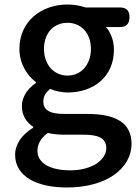

<svg xmlns="http://www.w3.org/2000/svg" viewBox="-20 -584 618 851"><path d="M486 191C535 156 563 108 563 54C563 -39 495 -79 366 -79H264C194 -79 172 -101 172 -133C172 -160 185 -175 202 -190C226 -180 255 -174 279 -174C394 -174 485 -243 485 -364C485 -405 470 -441 450 -464H511C540 -464 554 -479 554 -508C554 -537 540 -551 511 -551H456H359C338 -558 310 -564 279 -564C165 -564 66 -491 66 -367C66 -301 101 -249 139 -220V-216C107 -195 77 -158 77 -114C77 -70 99 -41 127 -22V-18C76 13 47 56 47 102C47 198 143 247 276 247C364 247 436 226 486 191ZM352 -280C334 -260 308 -249 279 -249C251 -249 225 -260 206 -280C187 -301 175 -330 175 -367C175 -441 221 -483 279 -483C337 -483 383 -440 383 -367C383 -330 371 -301 352 -280ZM185 148C160 133 146 112 146 85C146 57 159 29 192 5C215 11 240 13 266 13H349C415 13 451 27 451 73C451 99 435 123 408 141C380 159 340 171 292 171C247 171 210 163 185 148Z"/></svg>

Font: GenSenRounded2 TW M
Style: Regular
Weight: 500
Version: Version 2.100;PS 2.1;hotconv 16.6.51;makeotf.lib2.5.65220 DE